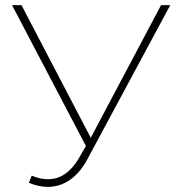

<svg xmlns="http://www.w3.org/2000/svg" viewBox="-20 -720 704 751"><path d="M610 -700 335 -181 64 -700H27L316 -149L289 -102C254 -42 212 -19 168 -19C146 -19 125 -24 104 -33L93 -5C117 5 142 11 167 11C223 11 279 -19 320 -94L646 -700Z"/></svg>

Font: Talent ExtraLight
Style: Regular
Weight: 200
Designer: Mike Powis
Version: Version 1.001;hotconv 1.0.109;makeotfexe 2.5.65596